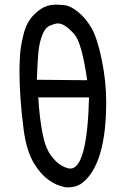

<svg xmlns="http://www.w3.org/2000/svg" viewBox="-20 -814 540 828"><path d="M271 -6H264Q179 -22 127 -109Q94 -163 82 -255Q64 -395 64 -503Q64 -531 66 -571Q68 -611 81 -664Q94 -717 124 -748Q154 -779 182 -788Q201 -794 224 -794Q235 -794 259 -791.5Q283 -789 315.5 -763.5Q348 -738 373.5 -695Q399 -652 418.5 -558Q438 -464 438 -375Q438 -109 337 -27Q312 -6 271 -6ZM283 -87Q356 -87 364 -394H145Q150 -312 162 -245.5Q174 -179 199 -144.5Q224 -110 251 -97Q271 -87 283 -87ZM356 -468Q333 -630 300 -667Q259 -713 230 -713Q219 -713 198.5 -705Q178 -697 167 -673.5Q156 -650 149.5 -617.5Q143 -585 139 -470Z"/></svg>

Font: Xiaolai Mono SC
Style: Regular
Weight: 400
Monospace: yes
Designer: LXGW / Nozomi Seto
Version: Version 3.113;September 30, 2024